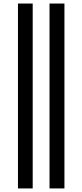

<svg xmlns="http://www.w3.org/2000/svg" viewBox="-20 -848 462 1081"><path d="M81.1 212.9V-828.1H164.1V212.9ZM258.8 212.9V-828.1H342.8V212.9Z"/></svg>

Font: Gothic A1 Medium
Style: Regular
Weight: 500
Designer: HanYang I&C Co.,Ltd.
Foundry: HanYang I&C Co.,Ltd.
Version: Version 2.50